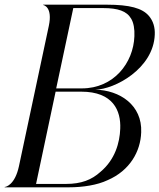

<svg xmlns="http://www.w3.org/2000/svg" viewBox="-32 -800 681 820"><path d="M629 -651.5C630.5 -683 622.5 -710.5 603.5 -732.5C575.5 -765 522 -780 424.5 -780H152.5V-778.5C155 -778.5 193.5 -769.5 176.5 -689.5L49 -90.5C32 -10.5 -6.5 -1.5 -12 -1.5V0H262C321.5 0 383.5 -9.5 427.5 -30.5C523 -71.5 568.5 -154 571 -235C576 -351 479.5 -415 375 -417C458 -418.5 623 -506.5 629 -651.5ZM250 -14.5H122L205.5 -408.5H315C451 -408.5 485 -327.5 481.5 -250C479.5 -192 460 -118.5 397 -66C359.5 -32 315.5 -14.5 250 -14.5ZM317.5 -422.5H208L281 -765.5H408.5C472 -765.5 509.5 -752.5 528 -720.5C538.5 -703.5 543.5 -676 542 -645.5C538 -531.5 454 -422.5 317.5 -422.5Z"/></svg>

Font: Beautique Display Italic
Style: Regular
Weight: 400
Italic angle: -12°
Designer: Nhat-Quang Ngo
Version: Version 1.100;Glyphs 3.2.3 (3260)